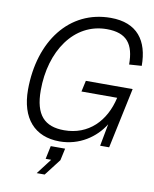

<svg xmlns="http://www.w3.org/2000/svg" viewBox="-100 -801 876 1091"><g transform="rotate(10 338.0 -255.0)"><path d="M284 16C398 16 490 -47 540 -128L516 0H568L642 -349H372L358 -285H564C533 -146 439 -51 299 -51C186 -51 129 -109 129 -252C129 -477 249 -659 439 -659C555 -659 598 -600 598 -483L670 -488C670 -633 603 -726 450 -726C211 -726 58 -523 57 -243C57 -78 140 16 284 16ZM188 216H234L308 120L323 51H240L224 127H256Z"/></g></svg>

Font: Geist Light
Style: Italic
Weight: 300
Italic angle: -12°
Designer: Basement.studio, Andrés Briganti, Mateo Zaragoza
Foundry: Basement.studio, Vercel, Andrés Briganti, Guido Ferreyra, Mateo Zaragoza
Version: Version 1.500